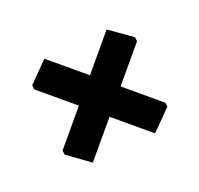

<svg xmlns="http://www.w3.org/2000/svg" viewBox="-87 -573 653 630"><g transform="rotate(20 240.0 -258.5)"><path d="M283 -479 294 -469V-311H450L461 -301L453 -205H294V-45L198 -38L187 -48V-205H30L20 -216L28 -311H187V-471Z"/></g></svg>

Font: Alegreya Sans ExtraBold
Style: Regular
Weight: 800
Designer: Juan Pablo del Peral
Foundry: Huerta Tipografica
Version: Version 2.007